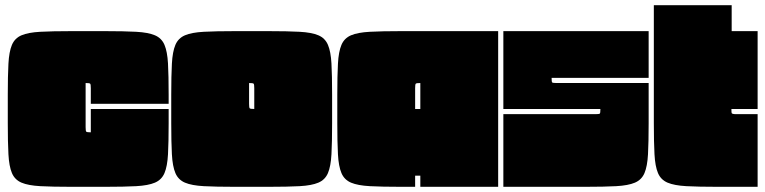

<svg xmlns="http://www.w3.org/2000/svg" viewBox="-20 -720 2950 740"><path d="M385 -600Q458 -600 504.5 -597.5Q551 -595 577 -584Q603 -573 614 -547Q625 -521 627.5 -475Q630 -429 630 -355V-320H330V-380Q330 -395 327.5 -397.5Q325 -400 310 -400V-230Q310 -215 312.5 -212.5Q315 -210 330 -210V-300H630V-245Q630 -172 627.5 -125.5Q625 -79 614 -53Q603 -27 577 -16Q551 -5 505 -2.5Q459 0 385 0H255Q182 0 135.5 -2.5Q89 -5 63 -16Q37 -27 26 -53Q15 -79 12.5 -125.5Q10 -172 10 -245V-355Q10 -428 12.5 -474.5Q15 -521 26 -547Q37 -573 63 -584Q89 -595 135.5 -597.5Q182 -600 255 -600Z M1015 -600Q1088 -600 1134.5 -597.5Q1181 -595 1207 -584Q1233 -573 1244 -547Q1255 -521 1257.5 -475Q1260 -429 1260 -355V-245Q1260 -172 1257.5 -125.5Q1255 -79 1244 -53Q1233 -27 1207 -16Q1181 -5 1135 -2.5Q1089 0 1015 0H885Q812 0 765.5 -2.5Q719 -5 693 -16Q667 -27 656 -53Q645 -79 642.5 -125.5Q640 -172 640 -245V-355Q640 -428 642.5 -474.5Q645 -521 656 -547Q667 -573 693 -584Q719 -595 765.5 -597.5Q812 -600 885 -600ZM940 -400V-320Q940 -305 942.5 -302.5Q945 -300 960 -300V-380Q960 -395 957.5 -397.5Q955 -400 940 -400Z M1900 -600V0H1600V-43H1580V0H1525Q1452 0 1405.5 -2.5Q1359 -5 1333 -16Q1307 -27 1296 -53Q1285 -79 1282.5 -125.5Q1280 -172 1280 -245V-355Q1280 -428 1282.5 -474.5Q1285 -521 1296 -547Q1307 -573 1333 -584Q1359 -595 1405.5 -597.5Q1452 -600 1525 -600ZM1580 -300H1600V-400Q1585 -400 1582.5 -397.5Q1580 -395 1580 -380Z M1920 -600H2480V-420H2106Q2106 -405 2108 -402.5Q2110 -400 2125 -400H2480V-245Q2480 -172 2477.5 -125.5Q2475 -79 2464 -53Q2453 -27 2427 -16Q2401 -5 2355 -2.5Q2309 0 2235 0H1920V-280H2275Q2290 -280 2292 -282.5Q2294 -285 2294 -300H1920Z M2745 0Q2672 0 2625.5 -2.5Q2579 -5 2553 -16Q2527 -27 2516 -53Q2505 -79 2502.5 -125.5Q2500 -172 2500 -245V-700H2800V-600H2900V-300H2799Q2799 -287 2800 -284Q2802 -280 2818 -280H2900V0Z"/></svg>

Font: Badeen Display
Style: Regular
Weight: 400
Version: Version 1.000; ttfautohint (v1.8.4.7-5d5b)